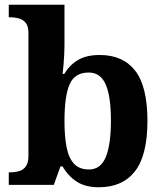

<svg xmlns="http://www.w3.org/2000/svg" viewBox="-20 -780 689 810"><path d="M397 10Q339 10 302.5 -14.5Q266 -39 244 -78H235L207 0H17V-53H24Q43 -53 60.5 -58Q78 -63 89 -78Q100 -93 100 -123V-640Q100 -669 89 -683Q78 -697 60.5 -702Q43 -707 21 -707H17V-760H252V-589Q252 -574 251 -551.5Q250 -529 248 -506Q246 -483 244 -468H251Q273 -505 308.5 -526.5Q344 -548 401 -548Q499 -548 550.5 -481.5Q602 -415 602 -270Q602 -125 549.5 -57.5Q497 10 397 10ZM355 -65Q405 -65 426.5 -118Q448 -171 448 -271Q448 -373 426 -423.5Q404 -474 354 -474Q295 -474 273.5 -424Q252 -374 252 -270Q252 -204 261 -158.5Q270 -113 292.5 -89Q315 -65 355 -65Z"/></svg>

Font: Noto Serif Kannada
Style: Bold
Weight: 700
Version: Version 2.003